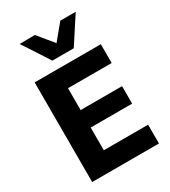

<svg xmlns="http://www.w3.org/2000/svg" viewBox="-229 -1079 1054 1190"><g transform="rotate(-30 298.0 -483.5)"><path d="M70 0V-713H543.5V-578.5H231V-422H527.5V-297H231V-134.5H548V0ZM232.5 -775Q201.5 -823.5 170.5 -871Q139 -918.5 108.5 -965.5L218 -967Q240.5 -939 263.5 -911.5Q286 -884 309 -856Q332 -883.5 354.5 -911Q376.5 -938 399 -965H509.5Q479 -918.5 448 -871Q417 -823.5 386 -775Z"/></g></svg>

Font: Heraclito
Style: Bold
Weight: 700
Designer: Kostas Bartsokas (font) & Cristiano Sobral (main changes)
Foundry: Kostas Bartsokas (font) & Cristiano Sobral (main changes)
Version: Version 1.00;July 8, 2020;FontCreator 13.0.0.2655 64-bit